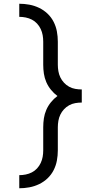

<svg xmlns="http://www.w3.org/2000/svg" viewBox="-20 -853 540 1026"><path d="M83 153V83Q100 83 117.5 79.5Q135 76 150.5 68Q166 60 178 47Q190 34 197.5 18Q205 2 208 -15Q211 -32 211 -50V-173Q211 -197 214.5 -220.5Q218 -244 227.5 -266Q237 -288 252.5 -307Q268 -326 287 -340Q268 -354 252.5 -373Q237 -392 227.5 -414Q218 -436 214.5 -459.5Q211 -483 211 -507V-630Q211 -648 208 -665Q205 -682 197.5 -698Q190 -714 178 -727Q166 -740 150.5 -748Q135 -756 117.5 -759.5Q100 -763 83 -763V-833Q110 -833 137 -828Q164 -823 189 -811Q214 -799 234 -780Q254 -761 266.5 -736.5Q279 -712 284 -685Q289 -658 289 -630V-507Q289 -490 292 -472.5Q295 -455 302.5 -439.5Q310 -424 322 -411Q334 -398 349.5 -389.5Q365 -381 382.5 -378Q400 -375 417 -375V-305Q400 -305 382.5 -302Q365 -299 349.5 -290.5Q334 -282 322 -269Q310 -256 302.5 -240.5Q295 -225 292 -207.5Q289 -190 289 -173V-50Q289 -22 284 5Q279 32 266.5 56.5Q254 81 234 100Q214 119 189 131Q164 143 137 148Q110 153 83 153Z"/></svg>

Font: Iosevka Julsh Curly
Style: Regular
Weight: 400
Designer: Belleve Invis
Foundry: Belleve Invis
Version: Version 15.0.2; ttfautohint (v1.8.4)